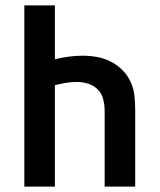

<svg xmlns="http://www.w3.org/2000/svg" viewBox="-20 -690 590 710"><path d="M70 0V-670H183V-471Q208 -477 234 -480.5Q260 -484 286 -484Q313 -484 340 -479Q367 -474 391 -461.5Q415 -449 434 -429.5Q453 -410 464 -385Q475 -360 477.5 -333Q480 -306 480 -279V0H367V-279Q367 -301 362 -322Q357 -343 342 -358.5Q327 -374 306 -380.5Q285 -387 264 -387Q243 -387 223 -383.5Q203 -380 183 -375V0Z"/></svg>

Font: Lode Term
Style: Bold
Weight: 700
Monospace: yes
Designer: Belleve Invis
Foundry: Belleve Invis
Version: Version 29.2.0